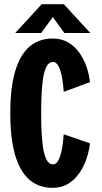

<svg xmlns="http://www.w3.org/2000/svg" viewBox="-20 -891 490 922"><path d="M232.4 11Q197.6 11 166.6 -0.6Q135.6 -12.2 110.5 -38.1Q85.4 -64 67.1 -105.7Q48.9 -147.4 39.1 -207.5Q29.4 -267.6 29.4 -348Q29.4 -428.4 39.2 -488Q49 -547.7 67.3 -589.4Q85.6 -631.1 110.8 -656.9Q136 -682.8 167.1 -694.4Q198.1 -706 233 -706Q276.3 -706 308.5 -686.7Q340.6 -667.4 362.4 -635.9Q384.1 -604.4 396.3 -568Q408.5 -531.5 411.9 -496.7L285.9 -449.9Q284.4 -478 279.1 -511.6Q273.8 -545.2 263 -569.2Q252.1 -593.3 233.9 -593.3Q219.1 -593.3 208.6 -579.6Q198.1 -565.9 191.1 -536.4Q184.2 -506.9 180.9 -460.2Q177.6 -413.5 177.6 -348Q177.6 -282.1 180.9 -235.1Q184.2 -188.2 191.4 -158.9Q198.5 -129.6 209 -115.6Q219.5 -101.7 233.9 -101.7Q252.1 -101.7 263 -126.3Q273.8 -150.9 279.1 -184.9Q284.4 -218.9 285.9 -246.3L411.9 -202.7Q408.6 -168.9 396.4 -131.7Q384.2 -94.4 362.4 -61.9Q340.6 -29.3 308.3 -9.1Q275.9 11 232.4 11ZM413.6 -732.6H289.1L233.9 -809L177.6 -732.6H53.1L180.1 -870.7H286.6Z"/></svg>

Font: League Mono Thin Condensed
Style: Regular
Weight: 100
Width: 1
Designer: Tyler Finck
Foundry: The League of Moveable Type / Tyler Finck
Version: Version 2.300;RELEASE